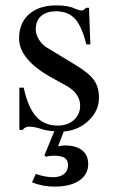

<svg xmlns="http://www.w3.org/2000/svg" viewBox="-20 -479 429 714"><path d="M145 99 182 9Q152 7 135 1Q108 -8 89 -8Q72 -8 65 4H52V-153H68Q84 -80 114 -46Q144 -12 195 -12Q232 -12 255 -33Q278 -54 278 -86Q278 -132 225 -161L171 -191Q51 -258 51 -336Q51 -394 88.5 -426.5Q126 -459 189 -459Q233 -459 256 -448Q274 -440 284 -440Q291 -440 300 -450H311L316 -314H301Q284 -382 258.5 -409.5Q233 -437 188 -437Q154 -437 133.5 -420Q113 -403 113 -369Q113 -352 124.5 -332.5Q136 -313 156 -301L260 -238Q310 -208 329 -182Q348 -156 348 -115Q348 -67 309.5 -30.5Q271 6 217 10L196 65Q211 62 222 62Q263 62 285.5 80Q308 98 308 131Q308 170 274.5 192.5Q241 215 183 215Q138 215 99 199L113 168Q149 180 178 180Q203 180 218 168Q233 156 233 136Q233 117 221 108.5Q209 100 180 100Q163 100 152 104Z"/></svg>

Font: STIX Math
Style: Regular
Weight: 400
Designer: MicroPress Inc., with final additions and corrections provided by Coen Hoffman, Elsevier (retired)
Version: Version 1.1.1